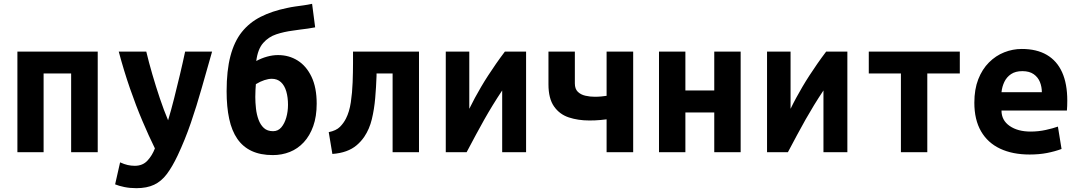

<svg xmlns="http://www.w3.org/2000/svg" viewBox="-20 -796 5640 1004"><path d="M71 0V-526H491V0H352V-412H208V0Z M693 188Q659 188 630 182Q601 176 582 168L608 53Q630 63 648 67Q666 71 685 71Q726 71 751 44Q776 17 790 -20Q758 -85 724.5 -164Q691 -243 659.5 -334Q628 -425 601 -526H745Q758 -471 776.5 -407.5Q795 -344 816 -281.5Q837 -219 859 -167Q875 -220 890.5 -281.5Q906 -343 921 -406Q936 -469 948 -526H1089Q1061 -428 1034.5 -334.5Q1008 -241 978 -153.5Q948 -66 909 17Q881 76 852.5 114Q824 152 786 170Q748 188 693 188Z M1407 15Q1342 15 1296 -6.5Q1250 -28 1221 -70Q1192 -112 1178.5 -174.5Q1165 -237 1165 -319Q1165 -427 1185 -503Q1205 -579 1244.5 -628.5Q1284 -678 1343 -708Q1402 -738 1480 -754Q1502 -759 1523.5 -762Q1545 -765 1567 -768Q1589 -771 1612 -776L1628 -653Q1609 -649 1589.5 -646.5Q1570 -644 1550.5 -641.5Q1531 -639 1512 -636Q1465 -630 1424.5 -616.5Q1384 -603 1356 -571Q1328 -539 1320 -477Q1348 -492 1377 -500Q1406 -508 1434 -508Q1491 -508 1536.5 -479.5Q1582 -451 1609 -394.5Q1636 -338 1636 -254Q1636 -187 1618 -136.5Q1600 -86 1568.5 -52Q1537 -18 1495.5 -1.5Q1454 15 1407 15ZM1408 -110Q1434 -110 1451 -130Q1468 -150 1477 -181.5Q1486 -213 1486 -248Q1486 -287 1477 -318Q1468 -349 1449 -366.5Q1430 -384 1401 -384Q1384 -384 1362.5 -377Q1341 -370 1318 -356Q1317 -344 1316 -326.5Q1315 -309 1315 -289Q1315 -260 1318.5 -228.5Q1322 -197 1332 -170Q1342 -143 1360 -126.5Q1378 -110 1408 -110Z M1718 9 1699 -105Q1738 -113 1757.5 -132.5Q1777 -152 1789 -176Q1807 -211 1814.5 -261Q1822 -311 1824 -365.5Q1826 -420 1826 -466V-526H2171V0H2033V-412H1949V-399Q1947 -341 1942 -283Q1937 -225 1924.5 -173Q1912 -121 1885 -81Q1868 -56 1845 -36.5Q1822 -17 1790.5 -5.5Q1759 6 1718 9Z M2311 0V-526H2434V-227Q2448 -256 2463.5 -284.5Q2479 -313 2496 -342Q2513 -371 2532.5 -401Q2552 -431 2573.5 -462Q2595 -493 2620 -526H2731V0H2606V-323Q2580 -284 2557 -246.5Q2534 -209 2512.5 -171Q2491 -133 2468.5 -91Q2446 -49 2420 0Z M3152 0V-172Q3136 -170 3120.5 -168.5Q3105 -167 3090.5 -166.5Q3076 -166 3061 -166Q3003 -166 2954.5 -182Q2906 -198 2877 -239.5Q2848 -281 2848 -355V-526H2986V-360Q2986 -331 3001.5 -316Q3017 -301 3041 -295.5Q3065 -290 3090 -290Q3108 -290 3124 -291.5Q3140 -293 3152 -295V-526H3291V0Z M3426 0V-526H3564V-323H3715V-526H3853V0H3715V-208H3564V0Z M3991 0V-526H4114V-227Q4128 -256 4143.5 -284.5Q4159 -313 4176 -342Q4193 -371 4212.5 -401Q4232 -431 4253.5 -462Q4275 -493 4300 -526H4411V0H4286V-323Q4260 -284 4237 -246.5Q4214 -209 4192.5 -171Q4171 -133 4148.5 -91Q4126 -49 4100 0Z M4691 0V-412H4523V-526H4999V-412H4829V0Z M5364 12Q5275 12 5210 -18.5Q5145 -49 5110 -109.5Q5075 -170 5075 -259Q5075 -329 5095.5 -381.5Q5116 -434 5151.5 -469.5Q5187 -505 5231.5 -522.5Q5276 -540 5323 -540Q5401 -540 5454 -509Q5507 -478 5534 -418Q5561 -358 5561 -270Q5561 -257 5560.5 -242.5Q5560 -228 5559 -218H5217Q5217 -167 5259.5 -137.5Q5302 -108 5369 -108Q5410 -108 5448.5 -116.5Q5487 -125 5512 -134L5531 -17Q5496 -4 5455 4Q5414 12 5364 12ZM5217 -314H5428Q5428 -342 5418 -367Q5408 -392 5385.5 -408Q5363 -424 5326 -424Q5290 -424 5267 -408.5Q5244 -393 5232 -368Q5220 -343 5217 -314Z"/></svg>

Font: Ubuntu Sans Mono
Style: Bold
Weight: 700
Monospace: yes
Designer: Dalton Maag Ltd
Foundry: Dalton Maag Ltd
Version: Version 1.006